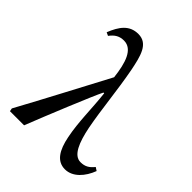

<svg xmlns="http://www.w3.org/2000/svg" viewBox="-205 -813 932 932"><g transform="rotate(45 260.5 -347.5)"><path d="M406 11C459 11 500 -36 521 -92L504 -103C484 -78 465 -67 435 -67C388 -67 363 -130 346 -214C325 -324 316 -436 293 -558C277 -637 262 -706 194 -706C133 -706 103 -663 79 -603L96 -595C116 -622 137 -634 167 -634C227 -634 249 -562 259 -474C184 -333 91 -155 15 -16L18 0H115C154 -100 252 -340 275 -385H280C291 -289 289 -201 307 -111C322 -35 351 11 406 11Z"/></g></svg>

Font: STIX Two Text
Style: Regular
Weight: 400
Designer: Ross Mills, John Hudson & Paul Hanslow, Tiro Typeworks Ltd; with prior portions MicroPress Inc., and Coen Hoffman.
Foundry: Tiro Typeworks Ltd
Version: Version 2.13 b171